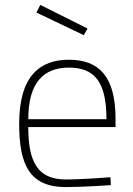

<svg xmlns="http://www.w3.org/2000/svg" viewBox="-20 -753 542 781"><path d="M128 -702 321 -610 336 -637 144 -733ZM95 -268C95 -420 160 -478 260 -478C364 -478 413 -421 413 -268H95ZM247 -23C131 -23 95 -98 95 -236H450V-269C450 -442 383 -510 260 -510C146 -510 58 -448 58 -250C58 -87 97 7 246 8C319 8 431 0 431 0L429 -32C429 -32 317 -23 247 -23Z"/></svg>

Font: RazerF5 Thin
Style: Regular
Weight: 250
Foundry: Razer Inc.
Version: Version 2